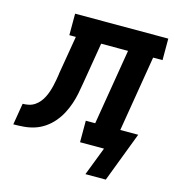

<svg xmlns="http://www.w3.org/2000/svg" viewBox="-156 -615 756 828"><g transform="rotate(15 222.0 -201.5)"><path d="M391 127H300L349 0H242V-96H284L340 -434H220L189 -248Q185 -224 180.5 -201Q176 -178 168 -154.5Q160 -131 148.5 -109Q137 -87 120.5 -67.5Q104 -48 83 -33.5Q62 -19 38.5 -11.5Q15 -4 -9 -2Q-33 0 -56 0L-40 -96Q-27 -96 -13 -99Q1 -102 13 -110Q25 -118 34 -129Q43 -140 49.5 -153Q56 -166 60.5 -179.5Q65 -193 68 -206Q71 -219 73.5 -232.5Q76 -246 78 -260V-261Q78 -261 78 -261Q78 -261 78 -262L107 -434H78V-530H494V-434H452L396 -96H476Z"/></g></svg>

Font: Iosevka Curly Slab Oblique
Style: Bold
Weight: 700
Italic angle: -9°
Monospace: yes
Designer: Belleve Invis
Foundry: Belleve Invis
Version: Version 11.1.0; ttfautohint (v1.8.3)